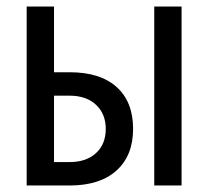

<svg xmlns="http://www.w3.org/2000/svg" viewBox="-20 -570 640 590"><path d="M146 -550V-348H194Q288 -348 338.5 -302.5Q389 -257 389 -174Q389 -92 338 -46Q287 0 194 0H62V-550ZM454 -550H538V0H454ZM146 -72H194Q245 -72 275 -99.5Q305 -127 305 -174Q305 -220 275 -248Q245 -276 194 -276H146Z"/></svg>

Font: JetBrainsMono NF
Style: Regular
Weight: 400
Monospace: yes
Designer: Philipp Nurullin, Konstantin Bulenkov
Foundry: JetBrains
Version: Version 1.0.2; ttfautohint (v1.8.3)